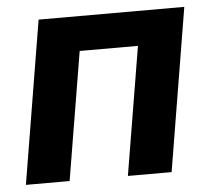

<svg xmlns="http://www.w3.org/2000/svg" viewBox="-44 -593 703 641"><g transform="rotate(-5 307.0 -273.0)"><path d="M596.2 -545.9 505.9 0H359.4L430.7 -429.7H235.4L164.1 0H17.6L107.9 -545.9Z"/></g></svg>

Font: Inter
Style: Bold Italic
Weight: 700
Italic angle: -9.39999°
Designer: Rasmus Andersson
Foundry: rsms
Version: Version 4.001;git-9221beed3